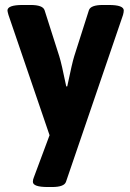

<svg xmlns="http://www.w3.org/2000/svg" viewBox="-20 -545 521 771"><path d="M477 -503Q477 -496 474 -485L245 185Q238 206 189 206H172Q112 206 112 185Q112 176 116 167L179 -2L14 -485Q10 -499 10 -503Q10 -525 71 -525H103Q152 -525 159 -504L218 -319Q227 -291 246 -198H250Q270 -294 278 -319L337 -504Q344 -525 393 -525H417Q477 -525 477 -503Z"/></svg>

Font: Asap-Bold
Style: Bold
Weight: 700
Designer: Pablo Cosgaya
Foundry: Omnibus-Type
Version: Version 2.000; ttfautohint (v1.8)